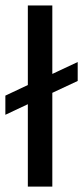

<svg xmlns="http://www.w3.org/2000/svg" viewBox="-54 -689 307 709"><path d="M232.9 -460V-390.1L139.2 -346.2V0H48.8V-304.2L-34.2 -265.1V-335.9L48.8 -375V-668.9H139.2V-416Z"/></svg>

Font: Teko
Style: Regular
Weight: 400
Designer: Manushi Parikh, Jonny Pinhorn
Foundry: Indian Type Foundry
Version: Version 2.000;PS 1.0;hotconv 1.0.79;makeotf.lib2.5.61930